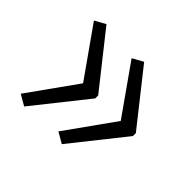

<svg xmlns="http://www.w3.org/2000/svg" viewBox="-101 -590 638 638"><g transform="rotate(45 217.5 -271.5)"><path d="M399 -264 251 -78 213 -100 335 -271 213 -444 251 -465 399 -278ZM222 -264 74 -78 36 -100 158 -271 36 -444 74 -465 222 -278Z"/></g></svg>

Font: Noto Sans Lao Condensed Light
Style: Regular
Weight: 300
Width: 3
Designer: Monotype Design Team
Foundry: Monotype Imaging Inc.
Version: Version 2.003; ttfautohint (v1.8.4.7-5d5b)